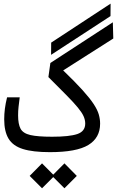

<svg xmlns="http://www.w3.org/2000/svg" viewBox="-20 -826 637 1046"><path d="M252 2.9Q159.2 2.9 104.7 -14.2Q50.3 -31.2 26.6 -70.6Q2.9 -109.9 2.9 -176.3Q2.9 -204.1 6.6 -233.6Q10.3 -263.2 18.6 -295.9H87.4Q83.5 -266.1 81.1 -244.1Q78.6 -222.2 78.6 -197.3Q78.6 -149.9 92 -124.8Q105.5 -99.6 145.5 -90.3Q185.5 -81.1 264.2 -81.1Q357.9 -81.1 401.1 -95.7Q444.3 -110.4 444.3 -152.8Q444.3 -172.9 435.3 -192.9Q426.3 -212.9 404.3 -239.7Q382.3 -266.6 343 -306.4Q303.7 -346.2 243.7 -406.2L254.4 -482.9L594.7 -704.6L597.2 -616.2L324.2 -442.4Q389.6 -379.4 429.7 -335Q469.7 -290.5 490.5 -258.8Q511.2 -227.1 518.3 -201.9Q525.4 -176.8 525.4 -152.3Q525.4 -75.2 461.2 -36.1Q397 2.9 252 2.9ZM258.3 -527.3 258.8 -593.8 582.5 -806.2 582 -738.3ZM331.1 199.7 270 138.7 209 199.7 141.6 132.3 209 64 270 125.5 331.1 64 398.4 132.3Z"/></svg>

Font: CaskaydiaMono NF SemiLight
Style: Regular
Weight: 350
Designer: Aaron Bell
Foundry: Saja Typeworks
Version: Version 2111.001; ttfautohint (v1.8.4);Nerd Fonts 3.1.1